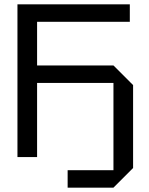

<svg xmlns="http://www.w3.org/2000/svg" viewBox="-20 -720 685 880"><path d="M60 0V-700H575V-620H150V-420H500L590 -330V50L500 140H290V60H500V-340H150V0Z"/></svg>

Font: Tektur
Style: Regular
Weight: 400
Designer: Adam Jagosz
Foundry: Adam Jagosz
Version: Version 1.005;gftools[0.9.30]